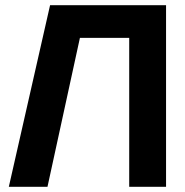

<svg xmlns="http://www.w3.org/2000/svg" viewBox="-20 -720 712 740"><path d="M620 -700V0H478V-574H288L163 0H14L173 -700Z"/></svg>

Font: Tektur SemiBold
Style: Regular
Weight: 600
Designer: Adam Jagosz
Foundry: Adam Jagosz
Version: Version 1.005;gftools[0.9.30]